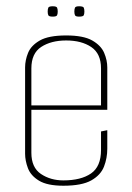

<svg xmlns="http://www.w3.org/2000/svg" viewBox="-20 -588 422 612"><path d="M182 4Q131 4 104.5 -12Q78 -28 69 -52Q60 -76 60 -98V-373Q60 -396 69.5 -419.5Q79 -443 107 -459Q135 -475 191 -475Q246 -475 274 -459Q302 -443 312 -419.5Q322 -396 322 -373V-248H302V-370Q302 -417 271 -438Q240 -459 191 -459Q143 -459 111.5 -438.5Q80 -418 80 -370V-101Q80 -54 110.5 -33.5Q141 -13 182 -13Q238 -13 270 -35Q302 -57 302 -110V-169L322 -173V-114Q322 -84 311.5 -57Q301 -30 271 -13Q241 4 182 4ZM66 -238V-252H322V-238ZM232 -535Q221 -535 219 -539.5Q217 -544 217 -551Q217 -559 219 -563.5Q221 -568 232 -568Q245 -568 247 -563.5Q249 -559 249 -551Q249 -544 247 -539.5Q245 -535 232 -535ZM148 -535Q136 -535 134 -539.5Q132 -544 132 -551Q132 -559 134 -563.5Q136 -568 148 -568Q160 -568 162 -563.5Q164 -559 164 -551Q164 -544 162 -539.5Q160 -535 148 -535Z"/></svg>

Font: Smooch Sans Thin Thin
Style: Regular
Weight: 250
Version: Version 1.010